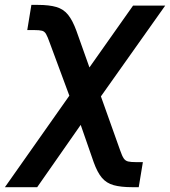

<svg xmlns="http://www.w3.org/2000/svg" viewBox="-73 -569 702 793"><path d="M-52.7 204.1 213.4 -173.8 132.3 -392.6Q123.5 -417.5 117.2 -428.5Q110.8 -439.5 100.3 -442.1Q89.8 -444.8 68.4 -444.8H39.6L56.6 -548.8H83Q130.4 -548.8 159.9 -540Q189.5 -531.2 208.3 -507.8Q227.1 -484.4 242.7 -441.4L296.4 -290.5L476.6 -545.9H609.4L343.8 -170.9L423.3 52.2Q431.2 75.2 438 85.2Q444.8 95.2 456.1 97.9Q467.3 100.6 488.3 100.6H517.1L500 204.1H473.6Q426.3 204.1 396.5 195.8Q366.7 187.5 347.9 165.3Q329.1 143.1 314 101.1L260.3 -53.2L80.6 204.1Z"/></svg>

Font: Inter Semi Bold
Style: Italic
Weight: 600
Italic angle: -9.39999°
Designer: Rasmus Andersson
Foundry: rsms
Version: Version 4.000;git-3c8e0fc